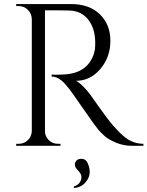

<svg xmlns="http://www.w3.org/2000/svg" viewBox="-20 -720 728 948"><path d="M266 -669H202V-73Q202 -47 220.5 -28.5Q239 -10 266 -10H278L279 0H60V-10H73Q99 -10 117.5 -28Q136 -46 137 -72V-627Q136 -653 117.5 -671.5Q99 -690 73 -690H60V-700H330Q421 -700 473 -649.5Q525 -599 525 -518.5Q525 -438 475.5 -379.5Q426 -321 355 -321Q370 -314 390.5 -293.5Q411 -273 427 -251Q513 -128 539 -99.5Q565 -71 576 -60.5Q587 -50 600 -40Q613 -30 626 -24Q655 -10 688 -10V0H633Q590 0 553 -15.5Q516 -31 497.5 -47.5Q479 -64 465.5 -79.5Q452 -95 391 -183Q330 -271 320 -283.5Q310 -296 299 -308Q267 -342 235 -342V-352Q243 -351 256 -351Q269 -351 288 -352Q412 -355 444 -456Q450 -476 450 -493.5Q450 -511 450 -516Q448 -583 415 -624Q382 -665 326 -668Q302 -669 266 -669ZM352 81Q360 64 381 64Q404 64 413.5 86.5Q423 109 423 129.5Q423 150 410 170Q387 206 345 208L344 201Q366 194 375 179Q391 152 371 128Q369 126 365 121.5Q361 117 359 114.5Q357 112 354 107.5Q351 103 351 99Q348 90 352 81Z"/></svg>

Font: Cinzel Decorative
Style: Regular
Weight: 400
Designer: Natanael Gama
Version: Version 1.002;PS 001.002;hotconv 1.0.56;makeotf.lib2.0.21325